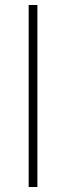

<svg xmlns="http://www.w3.org/2000/svg" viewBox="-20 -750 265 770"><path d="M95 0V-730H130V0Z"/></svg>

Font: TitilliumMaps29L
Style: 1 wt
Weight: 100
Designer: Campivisivi
Foundry: Accademia di Belle Arti di Urbino and students of MA course of Visual design
Version: Version 001.001